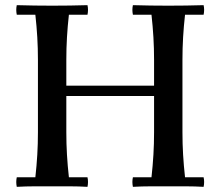

<svg xmlns="http://www.w3.org/2000/svg" viewBox="-20 -722 854 744"><path d="M495 2Q491 -17 495 -35H567Q572 -80 574.5 -122.5Q577 -165 577 -210V-490Q577 -535 574.5 -577.5Q572 -620 567 -665H495Q491 -684 495 -702Q530 -701 564 -700.5Q598 -700 632 -700Q667 -700 701 -700.5Q735 -701 769 -702Q773 -684 769 -665H697Q692 -620 689.5 -577.5Q687 -535 687 -490V-210Q687 -165 689.5 -122.5Q692 -80 697 -35H769Q773 -17 769 2Q735 0 701 0Q667 0 632 0Q598 0 564 0Q530 0 495 2ZM45 2Q41 -17 45 -35H117Q122 -80 124.5 -122.5Q127 -165 127 -210V-490Q127 -535 124.5 -577.5Q122 -620 117 -665H45Q41 -684 45 -702Q80 -701 114 -700.5Q148 -700 182 -700Q217 -700 251 -700.5Q285 -701 319 -702Q323 -684 319 -665H247Q242 -620 239.5 -577.5Q237 -535 237 -490V-210Q237 -165 239.5 -122.5Q242 -80 247 -35H319Q323 -17 319 2Q285 0 251 0Q217 0 182 0Q148 0 114 0Q80 0 45 2ZM165 -350V-390H609V-350Z"/></svg>

Font: Poltawski Nowy
Style: Regular
Weight: 400
Designer: Adam Pótawski, Mateusz Machalski, Borys Kosmynka, Ania Wieluska
Foundry: Capitalics.wtf
Version: Version 1.001;gftools[0.9.25]